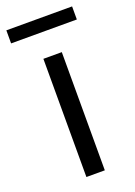

<svg xmlns="http://www.w3.org/2000/svg" viewBox="-155 -720 544 774"><g transform="rotate(-20 117.0 -333.0)"><path d="M156 0H77V-507H156ZM258 -610H-24V-666H258Z"/></g></svg>

Font: Hind Guntur
Style: Regular
Weight: 400
Designer: Manushi Parikh, Hitesh Malaviya
Foundry: Indian Type Foundry
Version: Version 1.002;PS 1.0;hotconv 1.0.86;makeotf.lib2.5.63406; tt